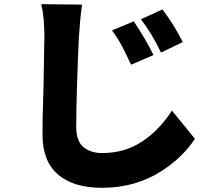

<svg xmlns="http://www.w3.org/2000/svg" viewBox="-20 -818 1040 917"><path d="M713 -555 606 -509Q580 -565 561 -600.5Q542 -636 515 -673L619 -716Q678 -628 713 -555ZM853 -617 749 -567Q705 -659 653 -726L756 -773Q810 -702 853 -617ZM357 -644Q352 -547 348 -417.5Q344 -288 344 -213Q344 -144 378.5 -115.5Q413 -87 468 -87Q575 -87 658 -141.5Q741 -196 801 -290L911 -155Q852 -66 753 -2Q628 79 467 79Q331 79 257 15.5Q183 -48 183 -175Q183 -272 187 -373L188 -408Q192 -650 192 -644Q192 -737 177 -798L372 -796Q363 -736 357 -644Z"/></svg>

Font: Merged Yaku Han JP Black
Style: Regular
Weight: 900
Designer: Ryoko NISHIZUKA 西塚涼子 (kana, bopomofo & ideographs); Paul D. Hunt (Latin, Greek & Cyrillic); Sandoll Communications 산돌커뮤니
Foundry: Adobe
Version: Version 2.004